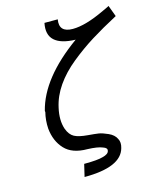

<svg xmlns="http://www.w3.org/2000/svg" viewBox="-124 -796 842 1020"><g transform="rotate(-15 297.0 -286.0)"><path d="M101 -251Q101 -252 100 -254V-257Q142 -426 356 -580Q276 -582 241 -614Q206 -646 219 -709H292Q280 -639 357 -639Q427 -639 534 -690L562 -703Q564 -704 567 -705.5Q570 -707 571 -708L594 -646Q511 -602 448.5 -563Q386 -524 325.5 -475Q265 -426 226.5 -370.5Q188 -315 175 -254Q160 -188 177 -138Q190 -103 214 -90Q238 -77 288 -73Q325 -70 345 -67Q365 -64 396 -50Q427 -36 438 -12Q450 9 441 39Q415 137 213 137L229 69H231Q303 69 333 60Q365 52 368 35Q373 19 348 11Q322 0 266 -2Q183 -2 141.5 -46.5Q100 -91 93 -161Q90 -208 101 -251Z"/></g></svg>

Font: Coval
Style: ExtraLight Italic
Weight: 200
Foundry: Context Ltd
Version: Version 001.000